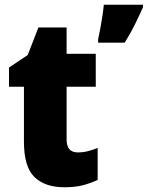

<svg xmlns="http://www.w3.org/2000/svg" viewBox="-20 -780 623 810"><path d="M308 -137Q330 -137 350 -142Q370 -147 392 -156V-21Q362 -7 329.5 1.5Q297 10 251 10Q170 10 125.5 -33Q81 -76 81 -182V-414H18V-495L97 -548L142 -664H261V-553H384V-414H261V-191Q261 -137 308 -137ZM583 -749Q566 -711 548.5 -675.5Q531 -640 506 -600H394V-614Q398 -633 403 -659Q408 -685 412 -712Q416 -739 418 -760H583Z"/></svg>

Font: Noto Sans Hebrew SemiCondensed Black
Style: Regular
Weight: 900
Width: 4
Designer: Ben Nathan
Foundry: Google LLC
Version: Version 3.001; ttfautohint (v1.8.4.7-5d5b)